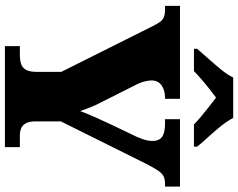

<svg xmlns="http://www.w3.org/2000/svg" viewBox="-114 -857 971 783"><g transform="rotate(90 371.5 -465.5)"><path d="M168 0V-61H203Q225 -61 240.5 -66Q256 -71 264.5 -85.5Q273 -100 273 -128V-230L88 -600Q78 -620 70 -631.5Q62 -643 50.5 -648Q39 -653 17 -653H4V-714H383V-653H379Q347 -653 327.5 -638.5Q308 -624 308 -598Q308 -587 311.5 -572Q315 -557 322 -542L396 -395Q410 -368 417.5 -349Q425 -330 433 -307Q443 -334 456.5 -364.5Q470 -395 485 -427L539 -540Q550 -566 552.5 -580.5Q555 -595 555 -600Q555 -629 538 -641Q521 -653 485 -653H466V-714H741V-653H729Q710 -653 698 -646.5Q686 -640 675 -623.5Q664 -607 648 -576L475 -228V-126Q475 -99 483 -85Q491 -71 504 -66Q517 -61 532 -61H580V0ZM179 -784Q195 -803 218.5 -829Q242 -855 264 -882Q286 -909 296 -931H461Q472 -909 493.5 -882Q515 -855 539 -829Q563 -803 578 -784V-771H487Q477 -782 456.5 -799Q436 -816 414.5 -833Q393 -850 378 -861Q363 -850 341.5 -833Q320 -816 300.5 -799Q281 -782 270 -771H179Z"/></g></svg>

Font: Noto Serif Khmer Black
Style: Regular
Weight: 900
Version: Version 2.003